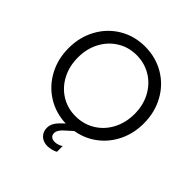

<svg xmlns="http://www.w3.org/2000/svg" viewBox="-240 -902 1276 1276"><g transform="rotate(45 398.0 -264.0)"><path d="M664.1 -360.4Q664.1 -442.9 628.9 -508.3Q593.8 -573.7 532.7 -610.6Q471.7 -647.5 396.5 -647.5Q322.8 -647.5 262.2 -610.6Q201.7 -573.7 166.7 -508.3Q131.8 -442.9 131.8 -360.4Q131.8 -278.3 166.3 -212.6Q200.7 -147 261 -109.6Q321.3 -72.3 396.5 -72.3Q472.7 -72.3 533.9 -109.9Q595.2 -147.5 629.6 -213.4Q664.1 -279.3 664.1 -360.4ZM316.4 116.2Q316.4 86.4 334.2 61.3Q352.1 36.1 385.3 7.8Q288.6 4.4 210.7 -44.2Q132.8 -92.8 88.4 -175.5Q43.9 -258.3 43.9 -360.4Q43.9 -463.9 89.8 -547.9Q135.7 -631.8 216.3 -679.7Q296.9 -727.5 396.5 -727.5Q497.1 -727.5 578.4 -679.7Q659.7 -631.8 705.8 -547.6Q752 -463.4 752 -359.4Q752 -266.6 714.6 -189.2Q677.2 -111.8 611.1 -61.8Q544.9 -11.7 460.9 2.4Q454.1 8.3 448.5 13.4Q442.9 18.6 438.5 22.5Q416.5 41.5 404.1 53.5Q391.6 65.4 383.3 79.3Q375 93.3 375 108.4Q375 126 387 136.2Q398.9 146.5 418.9 146.5Q434.1 146.5 450.4 140.9Q466.8 135.3 476.6 127.9V181.6Q464.8 189.5 443.8 194.8Q422.9 200.2 404.3 200.2Q365.2 200.2 340.8 176.8Q316.4 153.3 316.4 116.2Z"/></g></svg>

Font: Reddit Sans Fudge
Style: Regular
Weight: 400
Designer: Stephen Hutchings
Foundry: Reddit
Version: Version 1.011